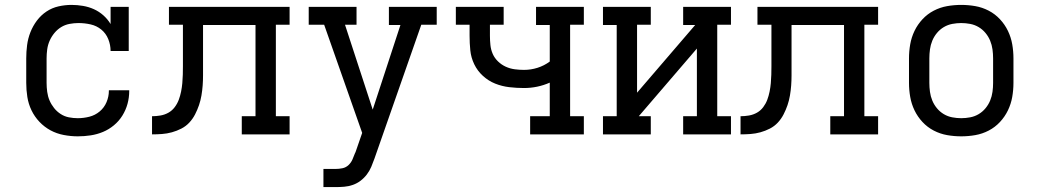

<svg xmlns="http://www.w3.org/2000/svg" viewBox="-20 -548 4240 783"><path d="M297 8Q269 8 240 2.5Q211 -3 186 -16.5Q161 -30 141 -51Q121 -72 108.5 -98Q96 -124 91.5 -152.5Q87 -181 87 -210V-310Q87 -337 90.5 -364Q94 -391 104 -416.5Q114 -442 130.5 -464Q147 -486 169.5 -501Q192 -516 218.5 -522Q245 -528 272 -528Q295 -528 318.5 -524Q342 -520 363 -510.5Q384 -501 401.5 -485.5Q419 -470 431 -450V-520H505V-340H431Q431 -365 421.5 -388.5Q412 -412 393 -427.5Q374 -443 349.5 -448.5Q325 -454 300 -454Q282 -454 263.5 -450.5Q245 -447 229.5 -437.5Q214 -428 202 -413.5Q190 -399 182.5 -382Q175 -365 172.5 -346.5Q170 -328 170 -310V-210Q170 -192 172.5 -173.5Q175 -155 182 -138.5Q189 -122 200.5 -107.5Q212 -93 227.5 -83Q243 -73 261 -69.5Q279 -66 297 -66Q321 -66 344.5 -72Q368 -78 386.5 -93.5Q405 -109 414.5 -131.5Q424 -154 424 -178V-180H507V-177Q507 -150 500 -124.5Q493 -99 479 -76.5Q465 -54 444.5 -37Q424 -20 400 -10Q376 0 350 4Q324 8 297 8Z M600 0V-74Q617 -74 634.5 -77Q652 -80 667 -88.5Q682 -97 692.5 -111Q703 -125 709 -141Q715 -157 718.5 -174.5Q722 -192 723.5 -209Q725 -226 725.5 -243.5Q726 -261 726 -278V-447H669V-520H1161V-447H1105V-74H1161V0H966V-74H1022V-446H808V-281Q808 -260 808 -240Q808 -220 806.5 -199.5Q805 -179 801.5 -158.5Q798 -138 791.5 -119Q785 -100 775.5 -81.5Q766 -63 752 -48Q738 -33 719.5 -23.5Q701 -14 681 -8.5Q661 -3 640.5 -1.5Q620 0 600 0Z M1299 215V141H1348Q1363 141 1377 138Q1391 135 1401.5 125Q1412 115 1417.5 102Q1423 89 1428 76V75H1429L1457 -6L1302 -447H1239V-520H1434V-447H1387L1500 -101L1613 -446H1566V-520H1761V-447H1698L1507 99Q1501 116 1494 132.5Q1487 149 1476 163.5Q1465 178 1450.5 189Q1436 200 1419 206Q1402 212 1384 213.5Q1366 215 1348 215Z M2142 0V-74H2222V-211Q2197 -200 2170.5 -194.5Q2144 -189 2117 -189Q2087 -189 2057 -192.5Q2027 -196 1999.5 -207Q1972 -218 1949.5 -238.5Q1927 -259 1914 -286Q1901 -313 1898 -342.5Q1895 -372 1895 -402V-447H1839V-520H2034V-447H1978V-402Q1978 -383 1980 -364Q1982 -345 1989.5 -328Q1997 -311 2011 -297.5Q2025 -284 2042.5 -276Q2060 -268 2079 -265.5Q2098 -263 2117 -263Q2145 -263 2172 -271.5Q2199 -280 2222 -297V-446H2166V-520H2361V-447H2305V-74H2361V0Z M2634 0H2439V-74H2495V-446H2439V-520H2634V-447H2578V-170L2815 -446H2766V-520H2961V-447H2905V-74H2961V0H2766V-74H2822V-350L2585 -74H2634Z M3000 0V-74Q3017 -74 3034.5 -77Q3052 -80 3067 -88.5Q3082 -97 3092.5 -111Q3103 -125 3109 -141Q3115 -157 3118.5 -174.5Q3122 -192 3123.5 -209Q3125 -226 3125.5 -243.5Q3126 -261 3126 -278V-447H3069V-520H3561V-447H3505V-74H3561V0H3366V-74H3422V-446H3208V-281Q3208 -260 3208 -240Q3208 -220 3206.5 -199.5Q3205 -179 3201.5 -158.5Q3198 -138 3191.5 -119Q3185 -100 3175.5 -81.5Q3166 -63 3152 -48Q3138 -33 3119.5 -23.5Q3101 -14 3081 -8.5Q3061 -3 3040.5 -1.5Q3020 0 3000 0Z M3900 8Q3871 8 3842.5 3Q3814 -2 3788 -15.5Q3762 -29 3742 -50.5Q3722 -72 3709.5 -98Q3697 -124 3692 -152.5Q3687 -181 3687 -210V-310Q3687 -339 3692 -367.5Q3697 -396 3709.5 -422Q3722 -448 3742 -469.5Q3762 -491 3788 -504.5Q3814 -518 3842.5 -523Q3871 -528 3900 -528Q3929 -528 3957.5 -523Q3986 -518 4012 -504.5Q4038 -491 4058 -469.5Q4078 -448 4090.5 -422Q4103 -396 4108 -367.5Q4113 -339 4113 -310V-210Q4113 -181 4108 -152.5Q4103 -124 4090.5 -98Q4078 -72 4058 -50.5Q4038 -29 4012 -15.5Q3986 -2 3957.5 3Q3929 8 3900 8ZM3900 -66Q3918 -66 3936.5 -69.5Q3955 -73 3971 -82.5Q3987 -92 3999 -106.5Q4011 -121 4018 -138Q4025 -155 4027.5 -173.5Q4030 -192 4030 -210V-310Q4030 -328 4027.5 -346.5Q4025 -365 4018 -382Q4011 -399 3999 -413.5Q3987 -428 3971 -437.5Q3955 -447 3936.5 -450.5Q3918 -454 3900 -454Q3882 -454 3863.5 -450.5Q3845 -447 3829 -437.5Q3813 -428 3801 -413.5Q3789 -399 3782 -382Q3775 -365 3772.5 -346.5Q3770 -328 3770 -310V-210Q3770 -192 3772.5 -173.5Q3775 -155 3782 -138Q3789 -121 3801 -106.5Q3813 -92 3829 -82.5Q3845 -73 3863.5 -69.5Q3882 -66 3900 -66Z"/></svg>

Font: Iosevka HT Extended
Style: Regular
Weight: 400
Width: 7
Monospace: yes
Designer: Belleve Invis
Foundry: Belleve Invis
Version: Version 32.3.0; ttfautohint (v1.8.4)